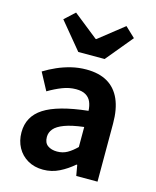

<svg xmlns="http://www.w3.org/2000/svg" viewBox="-127 -944 846 1044"><g transform="rotate(15 295.5 -422.0)"><path d="M216.4 13.8Q166.9 13.8 129.6 -7.9Q92.4 -29.5 71.8 -67.2Q51.2 -105 51.2 -152.6Q51.2 -242.2 127.9 -291.6Q204.7 -341 373.3 -359.4Q372.2 -386.8 363.1 -408.6Q354 -430.4 333.4 -442.9Q312.8 -455.5 278.1 -455.5Q239.3 -455.5 201.3 -440.5Q163.3 -425.6 124 -402.4L71.7 -500.1Q105.1 -520.7 142.2 -537.1Q179.3 -553.4 220.3 -563.5Q261.3 -573.5 305.1 -573.5Q376.4 -573.5 424 -545.7Q471.6 -517.8 495.9 -463Q520.1 -408.3 520.1 -327V0H400.4L389.9 -59.9H385.4Q349.3 -28.4 307 -7.3Q264.8 13.8 216.4 13.8ZM264.7 -101.1Q296.1 -101.1 321.6 -115.4Q347.1 -129.7 373.3 -155.8V-268.4Q305.4 -260.3 265.2 -245.2Q225 -230.1 208.1 -209.7Q191.1 -189.3 191.1 -163.8Q191.1 -130.8 211.7 -116Q232.3 -101.1 264.7 -101.1ZM236.5 -654.2 111.9 -804.8 169.6 -857.9 309.2 -747.1H313.2L453.3 -857.9L509.4 -804.8L384.9 -654.2Z"/></g></svg>

Font: Noto Sans TC Thin
Style: Regular
Weight: 100
Designer: Ryoko NISHIZUKA 西塚涼子 (kana, bopomofo & ideographs); Paul D. Hunt (Latin, Greek & Cyrillic); Sandoll Communications 산돌커뮤니
Foundry: Adobe
Version: Version 2.004-H2;hotconv 1.0.118;makeotfexe 2.5.65603